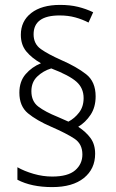

<svg xmlns="http://www.w3.org/2000/svg" viewBox="-20 -781 473 783"><path d="M108 -409Q108 -446 132 -469Q156 -492 189 -502Q262 -474 291.5 -448Q321 -422 321 -381Q321 -346 302.5 -322Q284 -298 259 -285L216 -304Q164 -325 136 -346.5Q108 -368 108 -409ZM59 -403Q59 -348 94 -319Q129 -290 189 -264Q251 -237 283.5 -215.5Q316 -194 316 -151Q316 -112 286.5 -86.5Q257 -61 193 -61Q155 -61 117 -72Q79 -83 51 -99V-48Q108 -18 193 -18Q276 -18 322 -55Q368 -92 368 -154Q368 -192 349.5 -217.5Q331 -243 299 -264Q329 -282 349.5 -313Q370 -344 370 -388Q370 -448 331 -478.5Q292 -509 230 -536Q176 -560 146.5 -581Q117 -602 117 -641Q117 -718 223 -718Q258 -718 287 -710Q316 -702 341 -689L360 -731Q331 -745 298.5 -753Q266 -761 225 -761Q150 -761 107.5 -728Q65 -695 65 -639Q65 -598 87.5 -571Q110 -544 147 -523Q110 -508 84.5 -478.5Q59 -449 59 -403Z"/></svg>

Font: Noto Sans UI SemiCondensed Light
Style: Regular
Weight: 300
Width: 4
Designer: Monotype Design Team
Foundry: Monotype Imaging Inc.
Version: Version 1.901